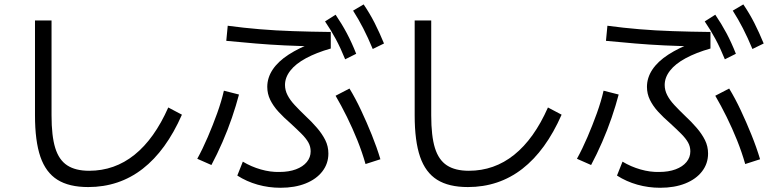

<svg xmlns="http://www.w3.org/2000/svg" viewBox="-20 -866 3560 890"><path d="M142.2 -331.1V-771.1H218.9V-331.1Q218.9 -235.6 236.1 -180Q253.3 -124.4 291.7 -99.4Q330 -74.4 393.3 -74.4Q511.1 -74.4 603.3 -148.3Q695.6 -222.2 760 -367.8L823.3 -334.4Q750 -167.8 641.1 -83.3Q532.2 1.1 388.9 1.1Q300 1.1 246.1 -32.8Q192.2 -66.7 167.2 -139.4Q142.2 -212.2 142.2 -331.1Z M1080 -52.2 1105.6 -116.7Q1144.4 -93.3 1188.9 -80.6Q1233.3 -67.8 1275.6 -68.9Q1318.9 -68.9 1351.7 -81.1Q1384.4 -93.3 1402.2 -115Q1420 -136.7 1420 -164.4Q1420 -186.7 1409.4 -205.6Q1398.9 -224.4 1377.8 -245.6Q1356.7 -266.7 1327.8 -293.3Q1295.6 -321.1 1271.1 -347.8Q1246.7 -374.4 1232.8 -402.8Q1218.9 -431.1 1218.9 -463.3Q1218.9 -505.6 1243.9 -543.3Q1268.9 -581.1 1317.8 -612.8Q1366.7 -644.4 1436.7 -671.1L1448.9 -651.1Q1367.8 -652.2 1298.9 -655.6Q1230 -658.9 1165 -664.4Q1100 -670 1028.9 -676.7L1035.6 -746.7Q1110 -736.7 1183.3 -730.6Q1256.7 -724.4 1337.8 -721.7Q1418.9 -718.9 1513.3 -717.8V-641.1Q1446.7 -622.2 1398.3 -596.1Q1350 -570 1325.6 -538.3Q1301.1 -506.7 1301.1 -472.2Q1301.1 -447.8 1312.8 -425Q1324.4 -402.2 1346.1 -378.9Q1367.8 -355.6 1395.6 -328.9Q1425.6 -301.1 1449.4 -273.3Q1473.3 -245.6 1487.8 -216.7Q1502.2 -187.8 1502.2 -154.4Q1502.2 -107.8 1474.4 -71.7Q1446.7 -35.6 1396.7 -15.6Q1346.7 4.4 1280 4.4Q1225.6 4.4 1174.4 -10Q1123.3 -24.4 1080 -52.2ZM894.4 -130Q920 -176.7 943.3 -231.1Q966.7 -285.6 986.7 -341.1Q1006.7 -396.7 1017.8 -445.6L1087.8 -427.8Q1074.4 -376.7 1055 -320Q1035.6 -263.3 1011.1 -207.2Q986.7 -151.1 960 -101.1ZM1674.4 -105.6Q1658.9 -160 1636.7 -215.6Q1614.4 -271.1 1588.3 -323.9Q1562.2 -376.7 1535.6 -422.2L1600 -455.6Q1627.8 -410 1653.9 -354.4Q1680 -298.9 1703.3 -241.1Q1726.7 -183.3 1743.3 -127.8ZM1580 -591.1Q1558.9 -643.3 1536.1 -685.6Q1513.3 -727.8 1486.7 -766.7L1535.6 -797.8Q1564.4 -755.6 1587.8 -711.7Q1611.1 -667.8 1631.1 -616.7ZM1707.8 -638.9Q1685.6 -692.2 1663.9 -734.4Q1642.2 -776.7 1616.7 -816.7L1665.6 -845.6Q1694.4 -803.3 1716.7 -759.4Q1738.9 -715.6 1760 -664.4Z M1902.2 -331.1V-771.1H1978.9V-331.1Q1978.9 -235.6 1996.1 -180Q2013.3 -124.4 2051.7 -99.4Q2090 -74.4 2153.3 -74.4Q2271.1 -74.4 2363.3 -148.3Q2455.6 -222.2 2520 -367.8L2583.3 -334.4Q2510 -167.8 2401.1 -83.3Q2292.2 1.1 2148.9 1.1Q2060 1.1 2006.1 -32.8Q1952.2 -66.7 1927.2 -139.4Q1902.2 -212.2 1902.2 -331.1Z M2840 -52.2 2865.6 -116.7Q2904.4 -93.3 2948.9 -80.6Q2993.3 -67.8 3035.6 -68.9Q3078.9 -68.9 3111.7 -81.1Q3144.4 -93.3 3162.2 -115Q3180 -136.7 3180 -164.4Q3180 -186.7 3169.4 -205.6Q3158.9 -224.4 3137.8 -245.6Q3116.7 -266.7 3087.8 -293.3Q3055.6 -321.1 3031.1 -347.8Q3006.7 -374.4 2992.8 -402.8Q2978.9 -431.1 2978.9 -463.3Q2978.9 -505.6 3003.9 -543.3Q3028.9 -581.1 3077.8 -612.8Q3126.7 -644.4 3196.7 -671.1L3208.9 -651.1Q3127.8 -652.2 3058.9 -655.6Q2990 -658.9 2925 -664.4Q2860 -670 2788.9 -676.7L2795.6 -746.7Q2870 -736.7 2943.3 -730.6Q3016.7 -724.4 3097.8 -721.7Q3178.9 -718.9 3273.3 -717.8V-641.1Q3206.7 -622.2 3158.3 -596.1Q3110 -570 3085.6 -538.3Q3061.1 -506.7 3061.1 -472.2Q3061.1 -447.8 3072.8 -425Q3084.4 -402.2 3106.1 -378.9Q3127.8 -355.6 3155.6 -328.9Q3185.6 -301.1 3209.4 -273.3Q3233.3 -245.6 3247.8 -216.7Q3262.2 -187.8 3262.2 -154.4Q3262.2 -107.8 3234.4 -71.7Q3206.7 -35.6 3156.7 -15.6Q3106.7 4.4 3040 4.4Q2985.6 4.4 2934.4 -10Q2883.3 -24.4 2840 -52.2ZM2654.4 -130Q2680 -176.7 2703.3 -231.1Q2726.7 -285.6 2746.7 -341.1Q2766.7 -396.7 2777.8 -445.6L2847.8 -427.8Q2834.4 -376.7 2815 -320Q2795.6 -263.3 2771.1 -207.2Q2746.7 -151.1 2720 -101.1ZM3434.4 -105.6Q3418.9 -160 3396.7 -215.6Q3374.4 -271.1 3348.3 -323.9Q3322.2 -376.7 3295.6 -422.2L3360 -455.6Q3387.8 -410 3413.9 -354.4Q3440 -298.9 3463.3 -241.1Q3486.7 -183.3 3503.3 -127.8ZM3340 -591.1Q3318.9 -643.3 3296.1 -685.6Q3273.3 -727.8 3246.7 -766.7L3295.6 -797.8Q3324.4 -755.6 3347.8 -711.7Q3371.1 -667.8 3391.1 -616.7ZM3467.8 -638.9Q3445.6 -692.2 3423.9 -734.4Q3402.2 -776.7 3376.7 -816.7L3425.6 -845.6Q3454.4 -803.3 3476.7 -759.4Q3498.9 -715.6 3520 -664.4Z"/></svg>

Font: Paperlogy 4 Regular
Style: Regular
Weight: 400
Designer: redesigned by Lee Juim, glyphs from Gmarket Sans & Montserrat
Foundry: PT&
Version: Version 1.001